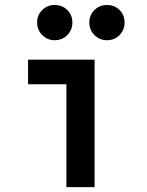

<svg xmlns="http://www.w3.org/2000/svg" viewBox="-20 -765 602 785"><path d="M251.5 0V-521H366.7V0ZM94.7 -420.4V-521H366.7V-420.4ZM417.5 -600.6Q387.2 -600.6 366.2 -621.6Q345.2 -642.6 345.2 -672.9Q345.2 -703.6 366.2 -724.1Q387.2 -744.6 417.5 -744.6Q448.2 -744.6 468.8 -724.1Q489.3 -703.6 489.3 -672.9Q489.3 -642.6 468.8 -621.6Q448.2 -600.6 417.5 -600.6ZM203.6 -600.6Q173.8 -600.6 152.8 -621.6Q131.8 -642.6 131.8 -672.9Q131.8 -703.6 152.8 -724.1Q173.8 -744.6 203.6 -744.6Q234.4 -744.6 255.1 -724.1Q275.9 -703.6 275.9 -672.9Q275.9 -642.6 255.1 -621.6Q234.4 -600.6 203.6 -600.6Z"/></svg>

Font: Reddit Mono SemiBold
Style: Regular
Weight: 600
Monospace: yes
Designer: Stephen Hutchings
Foundry: Reddit
Version: Version 1.014